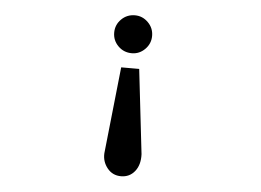

<svg xmlns="http://www.w3.org/2000/svg" viewBox="-49 -662 1099 807"><g transform="rotate(5 500.0 -258.5)"><path d="M489 -598Q521 -598 544.5 -574.5Q568 -551 568 -518Q568 -485 544.5 -461.5Q521 -438 489 -438Q455 -438 431.5 -461.5Q408 -485 408 -518Q408 -551 431.5 -574.5Q455 -598 489 -598ZM450 -375H526L567 -19Q569 26 547 53.5Q525 81 489 81Q453 81 431 53.5Q409 26 411 -9Z"/></g></svg>

Font: Inconsolata UltraExpanded SemiBold
Style: Regular
Weight: 600
Width: 9
Monospace: yes
Designer: Raph Levien, Cyreal, Brenton Simpson
Foundry: Raph Levien, Cyreal, Google
Version: Version 3.001; ttfautohint (v1.8.2.53-6de2)